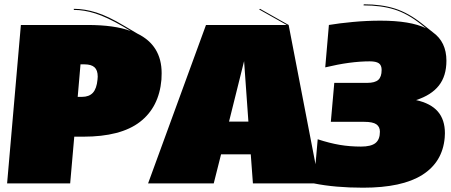

<svg xmlns="http://www.w3.org/2000/svg" viewBox="-20 -852 2094 892"><path d="M731 -512Q731 -492 730 -482Q719 -354 630 -285.5Q541 -217 367 -217H325L306 0H13L77 -736H386Q512 -736 587 -708L550 -730Q475 -773 423 -789.5Q371 -806 323 -806V-811Q373 -811 427.5 -794Q482 -777 557 -732L618 -696Q731 -641 731 -512ZM433 -482Q434 -487 434 -496Q434 -526 419 -539.5Q404 -553 373 -553H354L341 -402H361Q394 -402 411.5 -421Q429 -440 433 -482Z M1145 -135H1007L973 0H668L937 -736H1312L1184 -808L1188 -811L1321 -736L1463 0H1155ZM1134 -287 1114 -568 1044 -287Z M2047 -233Q2047 -219 2046 -212Q2036 -99 1942 -39.5Q1848 20 1667 20Q1537 20 1438 0L1456 -205Q1511 -187 1558 -179Q1605 -171 1657 -171Q1704 -171 1724.5 -187.5Q1745 -204 1745 -240Q1745 -263 1728.5 -274.5Q1712 -286 1672 -286H1517L1533 -467H1686Q1722 -467 1737.5 -481Q1753 -495 1753 -527Q1753 -549 1740 -558Q1727 -567 1698 -567Q1607 -567 1491 -539L1508 -736Q1555 -744 1619.5 -750Q1684 -756 1748 -756Q1886 -756 1959 -721L1935 -740Q1873 -789 1812 -808Q1751 -827 1669 -827L1670 -832Q1753 -832 1815.5 -812Q1878 -792 1942 -741L1991 -702Q2054 -657 2054 -570Q2054 -499 2019 -454.5Q1984 -410 1913 -387Q1981 -372 2014 -334Q2047 -296 2047 -233Z"/></svg>

Font: FFF_HK Layer Front
Style: Regular
Weight: 400
Italic angle: -5°
Designer: bBox Type GmbH
Foundry: bBox Type GmbH
Version: Version 0.002